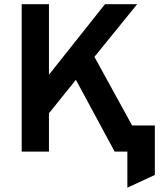

<svg xmlns="http://www.w3.org/2000/svg" viewBox="-20 -720 790 912"><path d="M83 0V-700H212.5V-365L478.5 -700H631.5L428.5 -450L607.5 -124H715.5V111L585 171.5V0H524.5L340.5 -341L212.5 -182V0Z"/></svg>

Font: Overpass
Style: Bold
Weight: 700
Designer: Delve Withrington, Dave Bailey, Thomas Jockin
Foundry: Delve Fonts LLC
Version: Version 4.000; ttfautohint (v1.8.3)